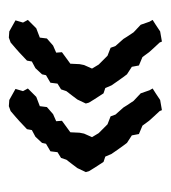

<svg xmlns="http://www.w3.org/2000/svg" viewBox="4 -470 386 434"><g transform="rotate(-90 197.0 -253.0)"><path d="M182 -245 180 -252 189 -271 198 -283 208 -296 212 -308 225 -316 227 -332 244 -342 246 -351 260 -366 275 -374 277 -385 295 -402 304 -410 318 -422 329 -426 343 -425 368 -411 363 -394 369 -383 350 -364 329 -356 327 -340 311 -326 295 -319 296 -306 281 -295 270 -287 269 -266 267 -256 259 -238 268 -223 288 -203 306 -196 310 -185 326 -167 331 -159 341 -144 358 -128 365 -108 369 -101 358 -94 343 -84 320 -80 318 -85 305 -99 296 -109 285 -124 266 -132 263 -148 246 -159 240 -167 230 -181 221 -194 215 -208 203 -212 190 -232ZM27 -245 25 -252 34 -271 43 -283 53 -296 57 -308 70 -316 72 -332 89 -342 91 -351 105 -366 120 -374 122 -385 140 -402 149 -410 163 -422 174 -426 188 -425 213 -411 208 -394 214 -383 195 -364 174 -356 172 -340 156 -326 140 -319 141 -306 126 -295 115 -287 114 -266 112 -256 104 -238 113 -223 133 -203 151 -196 155 -185 171 -167 176 -159 186 -144 203 -128 210 -108 214 -101 203 -94 188 -84 165 -80 163 -85 150 -99 141 -109 130 -124 111 -132 108 -148 91 -159 85 -167 75 -181 66 -194 60 -208 48 -212 35 -232Z"/></g></svg>

Font: Winky Rough Light
Style: Regular
Weight: 300
Designer: Simon Atzbach
Foundry: typofactur
Version: Version 1.206; ttfautohint (v1.8.4.7-5d5b)